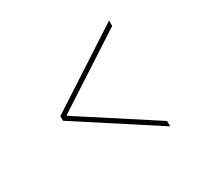

<svg xmlns="http://www.w3.org/2000/svg" viewBox="-117 -699 869 830"><g transform="rotate(-30 318.0 -284.0)"><path d="M512.8 -548.3V-521.3L149.1 -285.5V-282.7L512.8 -46.9V-19.9L123.6 -272.7V-295.5Z"/></g></svg>

Font: Inter P Thin
Style: Regular
Weight: 100
Designer: Rasmus Andersson
Foundry: rsms
Version: Version 3.018;git-588b23468